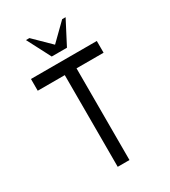

<svg xmlns="http://www.w3.org/2000/svg" viewBox="-203 -938 915 1036"><g transform="rotate(-30 254.0 -420.0)"><path d="M290.5 0H217.3V-571.3H48.8V-644.5H459V-571.3H290.5ZM301.3 -693.4H206.5L130.4 -839.8H151.9L253.9 -739.7L356 -839.8H377.4Z"/></g></svg>

Font: Catrinity
Style: Regular
Weight: 400
Designer: Alexander Lange
Foundry: High-Logic / Made with FontCreator
Version: Version 2.090;May 20, 2024;FontCreator 15.0.0.2974 64-bit